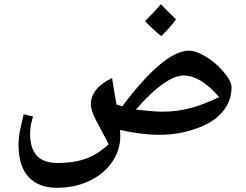

<svg xmlns="http://www.w3.org/2000/svg" viewBox="-20 -776 1171 913"><path d="M251 117Q162 117 115 64.5Q68 12 68 -88Q68 -105 70.5 -126.5Q73 -148 79 -175Q85 -202 93 -233L137 -222Q123 -175 123 -142Q123 -71 155 -36Q187 -1 254 -1Q307 -1 348.5 -10Q390 -19 426 -38.5Q462 -58 497 -90Q462 -156 437 -203.5Q412 -251 412 -279Q412 -317 436.5 -348.5Q461 -380 513 -405Q513 -404 518.5 -369Q524 -334 534 -279L561 -270Q661 -403 740.5 -469Q820 -535 878 -535Q903 -535 932.5 -521Q962 -507 991.5 -484Q1021 -461 1045 -432Q1081 -390 1081 -361Q1081 -296 1039 -245Q997 -194 914 -165Q830 -135 741 -135Q695 -135 648 -141Q601 -147 551 -158Q551 -151 551.5 -143.5Q552 -136 552 -128Q552 -61 512 -4Q472 53 403 85Q369 101 330.5 109Q292 117 251 117ZM751 -245Q823 -245 886 -262Q949 -279 1022 -314Q978 -366 935.5 -391.5Q893 -417 854 -417Q819 -417 778.5 -392.5Q738 -368 699 -331Q660 -294 626 -255Q663 -251 694.5 -248Q726 -245 751 -245ZM747 -604Q696 -646 670 -676Q693 -699 711.5 -718.5Q730 -738 745 -756Q756 -744 774 -726Q792 -708 817 -684Q805 -667 787.5 -647Q770 -627 747 -604Z"/></svg>

Font: Noto Naskh Arabic UI
Style: Regular
Weight: 400
Designer: Monotype Design Team, David Williams, Mohamad Dakak and Nizar Qandah
Foundry: Monotype Imaging Inc.
Version: Version 2.014